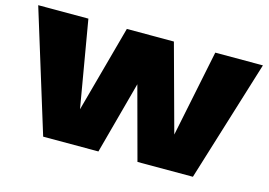

<svg xmlns="http://www.w3.org/2000/svg" viewBox="-85 -786 1329 950"><g transform="rotate(15 579.5 -311.0)"><path d="M911 -622H1155L963 0H679L579 -371L479 0H196L4 -622H261L337 -178L458 -622H699L820 -178Z"/></g></svg>

Font: Sarpanch Black
Style: Regular
Weight: 900
Designer: Manushi Parikh (Devanagari and Latin), Jyotish Sonowal (Devanagari)
Foundry: Indian Type Foundry
Version: Version 2.004;PS 1.0;hotconv 1.0.78;makeotf.lib2.5.61930; tt